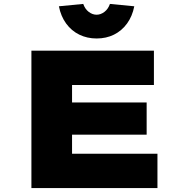

<svg xmlns="http://www.w3.org/2000/svg" viewBox="-20 -958 930 978"><path d="M140 0V-700H764V-525H347V-175H782V0ZM251 -272V-436H727V-272ZM472 -762Q424 -762 384 -781.5Q344 -801 317 -838Q290 -875 280 -926L404 -938Q413 -912 432 -897.5Q451 -883 472 -883Q493 -883 512 -897.5Q531 -912 540 -938L664 -926Q654 -875 627 -838Q600 -801 560.5 -781.5Q521 -762 472 -762Z"/></svg>

Font: Lexend Peta Black
Style: Regular
Weight: 900
Version: Version 1.007